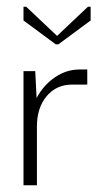

<svg xmlns="http://www.w3.org/2000/svg" viewBox="-20 -552 300 572"><path d="M146 -420 50 -491V-532H58L150 -445L242 -532H250V-491L154 -420ZM50 0V-340H85L89 -260Q110 -299 144 -322Q178 -345 217 -345H240V-300H195Q148 -300 119 -265.5Q90 -231 90 -175V0Z"/></svg>

Font: Glametrix
Style: Light
Weight: 300
Designer: gluk
Foundry: gluk
Version: Version 0.40